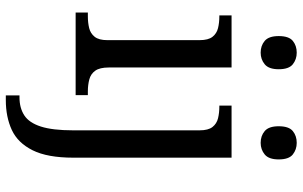

<svg xmlns="http://www.w3.org/2000/svg" viewBox="-210 -590 1040 660"><g transform="rotate(90 310.0 -260.0)"><path d="M23 0V-42H36Q58 -42 76.5 -46.5Q95 -51 106.5 -65.5Q118 -80 118 -109V-426Q118 -456 106.5 -470.5Q95 -485 76.5 -489.5Q58 -494 36 -494H33V-536H212V-114Q212 -83 223 -67.5Q234 -52 253 -47Q272 -42 294 -42H307V0ZM161 -636Q137 -636 120.5 -650Q104 -664 104 -698Q104 -733 120.5 -746.5Q137 -760 161 -760Q184 -760 201 -746.5Q218 -733 218 -698Q218 -664 201 -650Q184 -636 161 -636ZM308 240V193H315Q351 193 376.5 176.5Q402 160 415 119.5Q428 79 428 9V-426Q428 -456 416.5 -470.5Q405 -485 386.5 -489.5Q368 -494 346 -494H343V-536H522V8Q522 97 496.5 148Q471 199 426.5 219.5Q382 240 324 240ZM471 -636Q447 -636 430.5 -650Q414 -664 414 -698Q414 -733 430.5 -746.5Q447 -760 471 -760Q494 -760 511 -746.5Q528 -733 528 -698Q528 -664 511 -650Q494 -636 471 -636Z"/></g></svg>

Font: Noto Serif Tamil
Style: Italic
Weight: 400
Italic angle: -12°
Designer: Indian Type Foundry, Tom Grace, and the Monotype Design Team
Foundry: Monotype Imaging Inc.
Version: Version 2.003